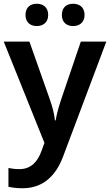

<svg xmlns="http://www.w3.org/2000/svg" viewBox="-20 -764 587 1024"><path d="M116 -684C116 -644 143 -625 176 -625C209 -625 237 -644 237 -684C237 -726 209 -744 176 -744C143 -744 116 -726 116 -684ZM310 -684C310 -644 336 -625 370 -625C403 -625 431 -644 431 -684C431 -726 403 -744 370 -744C336 -744 310 -726 310 -684ZM0 -542 217 -2 201 42C181 97 146 138 84 138C61 138 39 135 25 132V232C43 236 67 240 100 240C204 240 275 180 316 72L547 -542H411L307 -236C294 -197 282 -156 277 -122H273C269 -160 259 -197 245 -236L137 -542Z"/></svg>

Font: Noto Sans Sinhala SemiBold
Style: Regular
Weight: 600
Designer: Jelle Bosma - Monotype Design Team
Foundry: Monotype Imaging Inc.
Version: Version 2.006